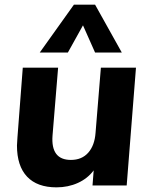

<svg xmlns="http://www.w3.org/2000/svg" viewBox="-20 -798 646 826"><path d="M565 -507 525 0H378L383 -65Q357 -30 315 -11Q273 8 223 8Q140 8 96.5 -38Q53 -84 53 -172Q53 -182 55 -206L78 -507H230L206 -215Q198 -110 285 -110Q332 -110 359.5 -141Q387 -172 391 -226L414 -507ZM272 -572H151L298 -778H389L504 -572H389L337 -689Z"/></svg>

Font: Muli ExtraBold
Style: Italic
Weight: 800
Italic angle: -4.541°
Designer: Vernon Adams
Foundry: Vernon Adams
Version: Version 2.000